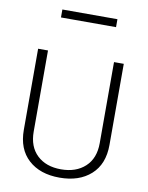

<svg xmlns="http://www.w3.org/2000/svg" viewBox="-95 -932 780 1011"><g transform="rotate(10 295.5 -426.5)"><path d="M471.2 -638.7H523.4V-205.1Q523.4 -102.1 460.9 -45.9Q398.4 10.3 293.7 10.3Q189 10.3 127.2 -46.1Q65.4 -102.5 65.4 -205.1V-638.7H118.2V-205.1Q118.2 -124.5 165.8 -79.3Q213.4 -34.2 293.7 -34.2Q374 -34.2 422.6 -79.1Q471.2 -124 471.2 -205.1ZM449.7 -864.3V-821.8H155.3V-864.3Z"/></g></svg>

Font: Yantramanav Light
Style: Regular
Weight: 300
Version: Version 1.001;PS 1.0;hotconv 1.0.72;makeotf.lib2.5.5900; ttf